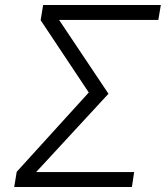

<svg xmlns="http://www.w3.org/2000/svg" viewBox="-20 -750 665 770"><path d="M37 0 47 -61 336 -379 143 -669 153 -730H625L615 -670H217L415 -374L125 -60H518L509 0Z"/></svg>

Font: NKDuy Mono ExtraLight
Style: Italic
Weight: 200
Italic angle: -9°
Monospace: yes
Designer: NKDuy
Foundry: NKDuy
Version: Version 2.251; ttfautohint (v1.8.4.7-5d5b)